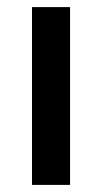

<svg xmlns="http://www.w3.org/2000/svg" viewBox="-20 -520 287 540"><path d="M177 -500V0H70V-500Z"/></svg>

Font: Prodigy Sans Medium
Style: Regular
Weight: 500
Designer: Wei Huang
Foundry: Wei Huang
Version: Version 1.003; ttfautohint (v1.8.3)